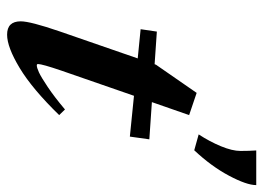

<svg xmlns="http://www.w3.org/2000/svg" viewBox="-122 -620 752 549"><g transform="rotate(90 254.5 -345.0)"><path d="M409.2 -523.9 363.8 -536.6Q384.3 -567.9 397.7 -600.3Q411.1 -632.8 411.1 -656.2Q411.1 -680.7 409.7 -701.2H508.8Q508.8 -673.8 481.9 -623.3Q455.1 -572.8 409.2 -523.9ZM78.6 11.2Q40.5 11.2 40.5 -27.8Q40.5 -55.2 69.3 -139.2L146.5 -362.3L63 -370.6L69.8 -417L163.1 -410.6L164.6 -414.6L245.1 -530.8L308.6 -509.3L271.5 -402.8L377.9 -395.5L370.1 -339.8L253.4 -351.6L181.6 -144.5Q162.6 -88.9 162.6 -77.1Q162.6 -73.7 166.5 -73.7Q172.9 -73.7 186.3 -79.8Q199.7 -85.9 228.5 -105.2Q257.3 -124.5 292.5 -154.3L308.6 -137.7Q233.4 -60.5 173.8 -24.7Q114.3 11.2 78.6 11.2Z"/></g></svg>

Font: Elstob 14pt
Style: Bold Italic
Weight: 700
Italic angle: -20°
Designer: Peter S. Baker
Version: Version 1.015